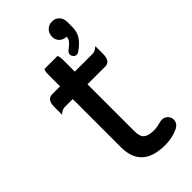

<svg xmlns="http://www.w3.org/2000/svg" viewBox="-231 -772 836 836"><g transform="rotate(-45 186.5 -354.5)"><path d="M278.3 -627Q258.8 -627 246.1 -639.6Q233.4 -652.3 233.4 -670.9Q233.4 -691.4 246.6 -705.1Q259.8 -718.8 280.3 -718.8Q300.8 -718.8 313.5 -705.1Q326.2 -691.4 326.2 -669.9V-639.6Q326.2 -610.4 313 -588.9Q299.8 -567.4 269.5 -545.9Q262.7 -540 252.9 -540Q246.1 -540 239.7 -546.9Q233.4 -553.7 233.4 -562.5Q233.4 -572.3 246.1 -582Q263.7 -595.7 271 -604.5Q278.3 -613.3 278.3 -627ZM353.5 -42Q353.5 -19.5 330.1 -6.8Q292 10.7 249 10.7Q105.5 10.7 105.5 -119.1V-416H56.6Q40 -416 24.4 -400.4Q24.4 -416 24.4 -448.2Q24.4 -494.1 56.6 -494.1H105.5V-563.5Q105.5 -595.7 113.3 -595.7H188.5Q196.3 -595.7 196.3 -563.5V-494.1H305.7Q322.3 -494.1 337.9 -509.8Q337.9 -494.1 337.9 -461.9Q337.9 -416 305.7 -416H196.3V-127Q196.3 -92.8 211.9 -81.1Q227.5 -69.3 258.8 -69.3Q279.3 -69.3 297.9 -75.2Q299.8 -75.2 300.8 -76.2Q310.5 -78.1 317.4 -78.1Q332 -78.1 342.8 -67.4Q353.5 -56.6 353.5 -42Z"/></g></svg>

Font: YuPearl-Regular
Style: Regular
Weight: 400
Designer: Max Yao
Foundry: Max-Everyday
Version: Version 1.011; ttfautohint (v1.8.3)